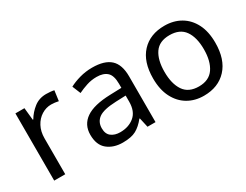

<svg xmlns="http://www.w3.org/2000/svg" viewBox="-61 -931 1700 1326"><g transform="rotate(-30 789.5 -268.0)"><path d="M335 -546Q350 -546 367.5 -544.5Q385 -543 398 -540L387 -459Q374 -462 358.5 -464Q343 -466 329 -466Q288 -466 252 -443.5Q216 -421 194.5 -380.5Q173 -340 173 -286V0H85V-536H157L167 -438H171Q197 -482 238 -514Q279 -546 335 -546Z M701 -545Q799 -545 846 -502Q893 -459 893 -365V0H829L812 -76H808Q773 -32 734.5 -11Q696 10 628 10Q555 10 507 -28.5Q459 -67 459 -149Q459 -229 522 -272.5Q585 -316 716 -320L807 -323V-355Q807 -422 778 -448Q749 -474 696 -474Q654 -474 616 -461.5Q578 -449 545 -433L518 -499Q553 -518 601 -531.5Q649 -545 701 -545ZM727 -259Q627 -255 588.5 -227Q550 -199 550 -148Q550 -103 577.5 -82Q605 -61 648 -61Q716 -61 761 -98.5Q806 -136 806 -214V-262Z M1525 -269Q1525 -136 1457.5 -63Q1390 10 1275 10Q1204 10 1148.5 -22.5Q1093 -55 1061 -117.5Q1029 -180 1029 -269Q1029 -402 1096 -474Q1163 -546 1278 -546Q1351 -546 1406.5 -513.5Q1462 -481 1493.5 -419.5Q1525 -358 1525 -269ZM1120 -269Q1120 -174 1157.5 -118.5Q1195 -63 1277 -63Q1358 -63 1396 -118.5Q1434 -174 1434 -269Q1434 -364 1396 -418Q1358 -472 1276 -472Q1194 -472 1157 -418Q1120 -364 1120 -269Z"/></g></svg>

Font: Noto Sans Mayan Numerals
Style: Regular
Weight: 400
Designer: Monotype Design Team
Foundry: Monotype Imaging Inc.
Version: Version 2.001; ttfautohint (v1.8.4.7-5d5b)